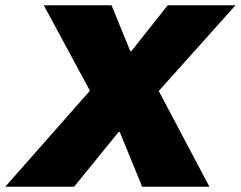

<svg xmlns="http://www.w3.org/2000/svg" viewBox="-65 -708 913 728"><path d="M-45 0H216L385 -208H389L474 0H729L537 -363L828 -688H571L433 -514H429L358 -688H101L276 -364Z"/></svg>

Font: Archivo Black
Style: Italic
Weight: 900
Italic angle: -10°
Designer: Hector Gatti
Foundry: Omnibus-Type
Version: Version 2.001